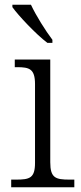

<svg xmlns="http://www.w3.org/2000/svg" viewBox="-20 -786 342 806"><path d="M179 -606H200V-619C171 -657 131 -721 110 -766H32V-756C57 -721 131 -642 179 -606ZM27 0H292V-32H272C213 -32 191 -39 191 -105V-536H42V-504H52C103 -504 127 -497 127 -433V-102C127 -38 104 -32 47 -32H27Z"/></svg>

Font: Noto Serif Lao Light
Style: Regular
Weight: 300
Designer: Monotype Design Team
Foundry: Monotype Imaging Inc.
Version: Version 2.003